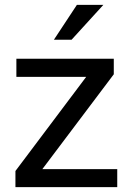

<svg xmlns="http://www.w3.org/2000/svg" viewBox="-20 -770 536 790"><path d="M462.4 -74.2V0H43.5V-66.4L334.5 -453.6H47.4V-528.3H448.2V-464.4L154.3 -74.2ZM201.7 -606.4 296.4 -750H405.3L274.4 -606.4Z"/></svg>

Font: Vazirmatn UI
Style: Regular
Weight: 400
Designer: Saber Rastikerdar
Foundry: Saber Rastikerdar
Version: Version 33.003